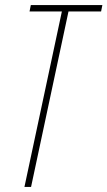

<svg xmlns="http://www.w3.org/2000/svg" viewBox="-20 -734 422 754"><path d="M76 0H102L249 -689H377L382 -714H101L96 -689H223Z"/></svg>

Font: Noto Sans ExtraCondensed Thin
Style: Italic
Weight: 100
Width: 2
Italic angle: -12°
Designer: Monotype Design Team
Foundry: Monotype Imaging Inc.
Version: Version 2.013